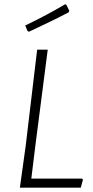

<svg xmlns="http://www.w3.org/2000/svg" viewBox="-20 -869 431 889"><path d="M281 -849 287 -847 301 -819 298 -812Q228 -775 114 -722L107 -726L97 -751Q201 -801 281 -849ZM360 -42 364 -37 354 0H72L99 -194L152 -639H201L144 -197L125 -42Z"/></svg>

Font: Alegreya Sans Light
Style: Italic
Weight: 300
Italic angle: -7°
Designer: Juan Pablo del Peral
Foundry: Huerta Tipografica
Version: Version 2.007